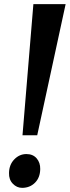

<svg xmlns="http://www.w3.org/2000/svg" viewBox="-20 -896 336 926"><path d="M141 -876H296.5L159.5 -243.5H88.5ZM23.5 -61.5Q24 -101.5 48.8 -127.2Q73.5 -153 107.5 -153Q139 -153 156.8 -132.2Q174.5 -111.5 174 -81Q173.5 -39.5 148.8 -14.8Q124 10 86.5 10Q61 10 41.8 -10Q22.5 -30 23.5 -61.5Z"/></svg>

Font: Merriweather 60pt ExtraBold
Style: Italic
Weight: 800
Italic angle: -7.8°
Version: Version 2.101